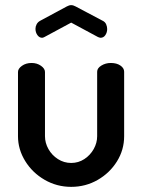

<svg xmlns="http://www.w3.org/2000/svg" viewBox="-20 -719 553 747"><path d="M257 8Q201 8 153.5 -19.5Q106 -47 78 -92.5Q50 -138 50 -189V-439Q50 -452 65.5 -463Q81 -474 103 -474Q124 -474 139.5 -463Q155 -452 155 -439V-189Q155 -163 168.5 -139Q182 -115 205.5 -100Q229 -85 257 -85Q285 -85 308 -100Q331 -115 344.5 -139Q358 -163 358 -189V-440Q358 -454 374.5 -464Q391 -474 411 -474Q434 -474 448.5 -464Q463 -454 463 -440V-189Q463 -136 435 -91Q407 -46 360 -19Q313 8 257 8ZM144 -572Q133 -572 125.5 -582.5Q118 -593 118 -607Q118 -616 122.5 -624.5Q127 -633 136 -638L240 -694Q249 -699 257 -699Q265 -699 274 -694L378 -639Q389 -634 393 -624.5Q397 -615 397 -606Q397 -593 390 -582.5Q383 -572 371 -572Q369 -572 366.5 -573Q364 -574 361 -575L257 -631L153 -575Q151 -574 148.5 -573Q146 -572 144 -572Z"/></svg>

Font: Dosis ExtraLight SemiBold
Style: Regular
Weight: 600
Version: Version 3.001; ttfautohint (v1.8.2)